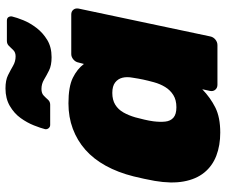

<svg xmlns="http://www.w3.org/2000/svg" viewBox="-80 -714 804 683"><g transform="rotate(-90 321.5 -372.0)"><path d="M192 10Q146 10 109.5 -4Q73 -18 49.5 -47Q26 -76 18 -120Q10 -164 20 -223Q24 -245 27.5 -261Q31 -277 36 -298Q50 -354 74 -397.5Q98 -441 131 -470Q164 -499 205.5 -514.5Q247 -530 296 -530Q355 -530 386.5 -514.5Q418 -499 436 -475L441 -494Q443 -505 452 -512.5Q461 -520 471 -520H612Q623 -520 629 -512.5Q635 -505 633 -494L534 -26Q532 -15 523 -7.5Q514 0 503 0H362Q351 0 344.5 -7.5Q338 -15 340 -26L346 -54Q316 -25 281 -7.5Q246 10 192 10ZM282 -146Q308 -146 325.5 -157Q343 -168 354 -186Q365 -204 371 -226Q377 -248 380.5 -264.5Q384 -281 387 -301Q391 -322 387 -338Q383 -354 370 -364Q357 -374 333 -374Q308 -374 291 -363.5Q274 -353 263.5 -334.5Q253 -316 246 -292Q242 -277 238 -260Q234 -243 232 -228Q229 -204 231 -185.5Q233 -167 245 -156.5Q257 -146 282 -146ZM460 -590Q431 -590 413 -599Q395 -608 380 -617Q365 -626 347 -626Q332 -626 324 -618.5Q316 -611 309 -603Q302 -595 291 -595H219Q212 -595 207.5 -600.5Q203 -606 204 -613Q208 -629 217.5 -653Q227 -677 243.5 -700Q260 -723 286.5 -738.5Q313 -754 349 -754Q378 -754 396 -745Q414 -736 429.5 -727Q445 -718 463 -718Q477 -718 485 -726Q493 -734 500 -741.5Q507 -749 518 -749H590Q599 -749 602.5 -743.5Q606 -738 605 -731Q601 -714 591.5 -690.5Q582 -667 564.5 -644Q547 -621 521.5 -605.5Q496 -590 460 -590Z"/></g></svg>

Font: Rubik Light ExtraBold
Style: Italic
Weight: 800
Italic angle: -12°
Version: Version 2.104